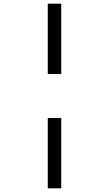

<svg xmlns="http://www.w3.org/2000/svg" viewBox="-20 -780 591 1041"><path d="M239 -760H312V-379H239ZM239 -140H312V241H239Z"/></svg>

Font: Noto Sans Historical
Style: Regular
Weight: 400
Designer: Monotype Design Team
Foundry: Monotype Imaging Inc.
Version: Version 2.013; ttfautohint (v1.8.4.7-5d5b)